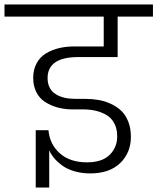

<svg xmlns="http://www.w3.org/2000/svg" viewBox="-60 -760 701 855"><path d="M-40 -740.2H621.1V-686H463.9V-505.9H289.1Q151.9 -505.9 151.9 -412.1Q151.9 -387.2 161.6 -368.9Q171.4 -350.6 189 -340.1Q206.5 -329.6 227.5 -324.7Q248.5 -319.8 273.9 -319.8H317.9Q349.6 -319.8 378.2 -314.9Q406.7 -310.1 433.6 -297.6Q460.4 -285.2 480 -266.6Q499.5 -248 511.2 -218.3Q522.9 -188.5 522.9 -150.9Q522.9 -80.1 475.3 -33.9Q427.7 12.2 341.8 12.2Q302.7 12.2 269.8 2.2Q236.8 -7.8 215.3 -24.2Q193.8 -40.5 180.2 -57.1Q166.5 -73.7 159.2 -90.8V75.2H99.1V-180.2H155.8Q161.6 -116.7 206.8 -76.9Q252 -37.1 327.1 -37.1Q394.5 -37.1 428.2 -70.3Q461.9 -103.5 461.9 -152.8Q461.9 -187 448.7 -211.4Q435.5 -235.8 412.6 -248.8Q389.6 -261.7 364 -267.3Q338.4 -272.9 308.1 -272.9H256.8Q222.7 -273.9 193.6 -282.2Q164.6 -290.5 140.1 -306.4Q115.7 -322.3 101.8 -349.6Q87.9 -377 87.9 -413.1Q87.9 -450.7 103.5 -479Q119.1 -507.3 145.8 -522.9Q172.4 -538.6 203.6 -545.9Q234.9 -553.2 271 -553.2H401.9V-686H-40Z"/></svg>

Font: PoppinsZ Light
Style: Regular
Weight: 300
Designer: Ninad Kale (Devanagari), Jonny Pinhorn (Latin)
Foundry: Indian Type Foundry
Version: Version 3.002;FEAKit 1.0